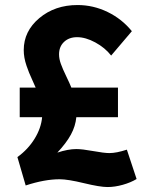

<svg xmlns="http://www.w3.org/2000/svg" viewBox="-20 -735 604 770"><path d="M488.8 -134.8 527.8 -17.1Q504.4 -2.9 472.4 6.1Q440.4 15.1 411.1 15.1Q380.9 15.1 316.4 -0.5Q252 -16.1 219.2 -16.1Q158.7 -16.1 83 8.8L49.8 -105Q92.3 -135.7 118.7 -178.5Q145 -221.2 148.9 -265.1H59.1V-383.8H123Q119.6 -391.6 110.4 -412.1Q101.1 -432.6 96.7 -443.4Q92.3 -454.1 86.4 -471.2Q80.6 -488.3 77.9 -503.7Q75.2 -519 75.2 -534.2Q75.2 -609.9 137.7 -662.4Q200.2 -714.8 291 -714.8Q354 -714.8 411.4 -687Q468.8 -659.2 508.8 -609.9L425.8 -512.2Q400.9 -543.9 362.1 -564.9Q323.2 -585.9 289.1 -585.9Q256.8 -585.9 236.8 -566.9Q216.8 -547.9 216.8 -517.1Q216.8 -499 224.1 -478.8Q231.4 -458.5 245.6 -429.2Q259.8 -399.9 266.1 -383.8H453.1V-265.1H286.1Q282.7 -229 264.4 -195.3Q246.1 -161.6 210 -123Q252.9 -137.2 286.1 -137.2Q309.6 -137.2 353.5 -129.2Q397.5 -121.1 418.9 -121.1Q446.8 -121.1 488.8 -134.8Z"/></svg>

Font: Rawline ExtraBold
Style: Regular
Weight: 800
Designer: Matt McInerney, Pablo Impallari, Rodrigo Fuenzalida
Foundry: Matt McInerney, Pablo Impallari, Rodrigo Fuenzalida
Version: Version 4.020;PS 004.020;hotconv 1.0.88;makeotf.lib2.5.64775